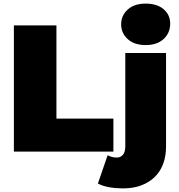

<svg xmlns="http://www.w3.org/2000/svg" viewBox="-20 -841 991 1065"><path d="M57 0V-700H293V-183H609V0ZM662 204Q622 204 585.5 197.5Q549 191 523 177L577 20Q601 33 628 33Q648 33 661.5 18Q675 3 675 -30V-547H901V-28Q901 25 885 68Q869 111 838 141Q807 171 763 187.5Q719 204 662 204ZM788 -591Q725 -591 688.5 -624Q652 -657 652 -706Q652 -755 688.5 -788Q725 -821 788 -821Q851 -821 887.5 -790Q924 -759 924 -710Q924 -658 887.5 -624.5Q851 -591 788 -591Z"/></svg>

Font: Montserrat-Alt1 Black
Style: Regular
Weight: 900
Designer: Differentunic
Foundry: Differentunic
Version: Version 7.222